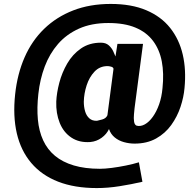

<svg xmlns="http://www.w3.org/2000/svg" viewBox="-20 -830 990 976"><path d="M472 126Q359 126 275.5 93.5Q192 61 139 -1.5Q86 -64 65.5 -152Q45 -240 57 -351Q68 -454 105 -538.5Q142 -623 204.5 -683.5Q267 -744 352 -777Q437 -810 543 -810Q648 -810 723.5 -778Q799 -746 845 -688Q891 -630 909 -552.5Q927 -475 918 -383Q914 -336 897.5 -286.5Q881 -237 850.5 -194.5Q820 -152 773.5 -126Q727 -100 664 -100Q637 -100 610 -107.5Q583 -115 563 -131.5Q543 -148 534 -174Q522 -148 496.5 -129.5Q471 -111 439 -108Q383 -104 343 -130.5Q303 -157 283.5 -205.5Q264 -254 266 -314Q268 -358 281.5 -409.5Q295 -461 322 -507.5Q349 -554 391.5 -583.5Q434 -613 493 -613Q518 -613 533 -599.5Q548 -586 555.5 -569.5Q563 -553 567 -543L577 -607H707L664 -280Q663 -269 661 -249Q659 -229 661.5 -212Q664 -195 675 -191Q695 -186 716.5 -198Q738 -210 757 -236.5Q776 -263 789 -300Q802 -337 806 -382Q814 -457 802.5 -517.5Q791 -578 758 -622Q725 -666 669 -689.5Q613 -713 531 -713Q445 -713 381.5 -684.5Q318 -656 275 -606.5Q232 -557 207.5 -492Q183 -427 175 -353Q167 -282 172.5 -222.5Q178 -163 199.5 -116.5Q221 -70 259.5 -38Q298 -6 355 11Q412 28 488 28Q513 28 548 23.5Q583 19 620 11.5Q657 4 686 -5L704 94Q648 107 588 116.5Q528 126 472 126ZM473 -216Q479 -217 499 -222.5Q519 -228 526 -244L557 -480Q556 -488 545 -491Q534 -494 527 -494Q487 -494 460.5 -466Q434 -438 420.5 -396.5Q407 -355 406 -313Q406 -287 412.5 -264.5Q419 -242 434 -228.5Q449 -215 473 -216Z"/></svg>

Font: Oswald
Style: Bold
Weight: 700
Designer: Vernon Adams
Foundry: Vernon Adams
Version: Version 4.103;gftools[0.9.33.dev8+g029e19f]